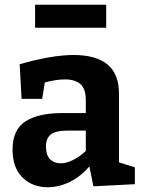

<svg xmlns="http://www.w3.org/2000/svg" viewBox="-20 -778 601 810"><path d="M374 8 357 -76Q319 -32 273.5 -10Q228 12 181 12Q117 12 75 -29Q33 -70 33 -147Q33 -231 87.5 -266Q142 -301 243 -301H342V-356Q342 -403 319.5 -423Q297 -443 254 -443Q217 -443 169 -430L158 -361H71L63 -507Q198 -546 291 -546Q385 -546 433.5 -506Q482 -466 482 -382V-93L549 -72V-1ZM174 -161Q174 -123 191.5 -106Q209 -89 236 -89Q260 -89 288 -103Q316 -117 342 -141V-227H266Q214 -227 194 -210.5Q174 -194 174 -161ZM428 -758V-661H128V-758Z"/></svg>

Font: Bitter
Style: Bold
Weight: 700
Designer: Sol Matas, and Bitter project Authors
Foundry: Sol Matas
Version: Version 2.001